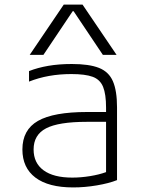

<svg xmlns="http://www.w3.org/2000/svg" viewBox="-20 -810 640 840"><path d="M300 10Q192 10 135 -33Q78 -76 78 -156Q78 -242 146 -281Q214 -320 361 -320H444V-339Q444 -398 431 -430Q418 -462 385.5 -474Q353 -486 292 -486Q190 -486 107 -453V-499Q145 -514 191.5 -522Q238 -530 294 -530Q370 -530 413 -513Q456 -496 474 -454.5Q492 -413 492 -340V-22Q457 -8 404 1Q351 10 300 10ZM444 -277H360Q236 -277 181.5 -248.5Q127 -220 127 -156Q127 -97 170.5 -65Q214 -33 296 -33Q334 -33 374 -39.5Q414 -46 444 -57ZM110 -570 259 -790H341L490 -570H430L302 -761H298L170 -570Z"/></svg>

Font: M PLUS Code Latin 60 Light
Style: Regular
Weight: 300
Width: 7
Monospace: yes
Designer: Coji Morishita
Foundry: UNDERFOREST DESIGN
Version: Version 1.005; ttfautohint (v1.8.3)